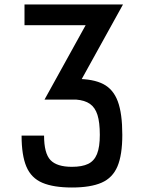

<svg xmlns="http://www.w3.org/2000/svg" viewBox="-20 -638 640 854"><path d="M300 196Q218 196 168.5 175Q119 154 97.5 103.5Q76 53 76 -35H176Q176 44 204.5 74Q233 104 300 104Q345 104 372 91Q399 78 411.5 47Q424 16 424 -38Q424 -94 413.5 -127Q403 -160 380 -176Q357 -192 319 -195H245V-287H319Q395 -287 439.5 -264Q484 -241 504 -187Q524 -133 524 -38Q524 51 502.5 102Q481 153 432 174.5Q383 196 300 196ZM178 -195 361 -526H89V-618H527L293 -195Z"/></svg>

Font: Victor Mono Thin
Style: Regular
Weight: 100
Monospace: yes
Designer: Rune Bjørnerås
Version: Version 1.561;gftools[0.9.30]